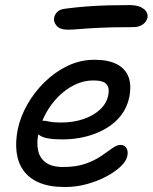

<svg xmlns="http://www.w3.org/2000/svg" viewBox="-20 -741 613 771"><path d="M241 10Q178.8 10 137.6 -7.5Q96.4 -25 74.1 -56.5Q51.8 -88 46.6 -130.2Q41.4 -172.4 51.4 -222Q61.6 -271.4 89.4 -320.7Q117.2 -370 158.7 -410.9Q200.2 -451.8 251.4 -476.4Q302.6 -501 359.6 -501Q413.2 -501 447.4 -484.1Q481.6 -467.2 495.2 -434.1Q508.8 -401 499.2 -351Q491 -310.4 466.6 -278.5Q442.2 -246.6 405.5 -225.1Q368.8 -203.6 324.2 -192.4Q279.6 -181.2 230 -181.2Q162.4 -181.2 139.8 -197.2Q117.2 -213.2 120.6 -232.8Q122.8 -244.6 130.1 -250.5Q137.4 -256.4 151.8 -256.4Q162.6 -256.4 178.3 -252.7Q194 -249 225.2 -249Q274.6 -249 315.2 -262.9Q355.8 -276.8 382 -301.4Q408.2 -326 414.6 -358Q420.8 -388 407.6 -403Q394.4 -418 355 -418Q316.4 -418 280.5 -400.7Q244.6 -383.4 214.4 -353.2Q184.2 -323 163.3 -284.1Q142.4 -245.2 133.8 -202.2Q126.8 -166.4 133.1 -136.5Q139.4 -106.6 163.6 -88.5Q187.8 -70.4 234 -70.4Q286.2 -70.4 323.5 -83.6Q360.8 -96.8 386.7 -114.7Q412.6 -132.6 431 -145.8Q449.4 -159 462.8 -159Q480.4 -159 487.9 -146.3Q495.4 -133.6 491.2 -113.8Q486.8 -93.8 464.5 -72.4Q442.2 -51 406.8 -32.2Q371.4 -13.4 328.7 -1.7Q286 10 241 10ZM252.6 -621.8Q220.8 -621.8 207.3 -637.6Q193.8 -653.4 197.6 -670.8Q199.2 -681.2 209.2 -692.4Q219.2 -703.6 244 -706.4Q290.4 -712.4 332.1 -715.4Q373.8 -718.4 414.6 -719.5Q455.4 -720.6 499 -720.6Q529.2 -720.6 545.9 -712.1Q562.6 -703.6 568.4 -692.5Q574.2 -681.4 572.6 -671.6Q569 -653.8 553.5 -642.9Q538 -632 514.2 -632Q432.2 -632 381 -629.5Q329.8 -627 300.3 -624.4Q270.8 -621.8 252.6 -621.8Z"/></svg>

Font: Shantell Sans Light
Style: Italic
Weight: 300
Italic angle: -11°
Designer: Stephen Nixon, Anya Danilova, Shantell Martin
Foundry: Arrow Type
Version: Version 1.008;[ac192a2d6]